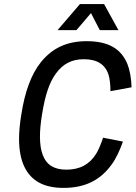

<svg xmlns="http://www.w3.org/2000/svg" viewBox="-20 -909 662 937"><path d="M261 -762H353L424 -845L467 -762H558L488 -889H370ZM290 8C394 8 469 -29 524 -105C546 -134 564 -174 580 -218L483 -237C474 -209 460 -175 449 -158C417 -107 370 -81 304 -81C247 -81 208 -102 189 -152C180 -175 175 -204 175 -242C175 -272 178 -307 185 -350C200 -444 221 -507 252 -549C287 -598 331 -620 389 -620C455 -620 494 -594 510 -543C516 -525 519 -493 519 -464L622 -483C621 -526 613 -569 602 -596C571 -672 508 -708 403 -708C306 -708 235 -674 180 -606C133 -548 101 -461 84 -350C77 -307 73 -267 73 -232C73 -176 82 -130 99 -95C132 -27 193 8 290 8Z"/></svg>

Font: Arthouse Owned Medium
Style: Italic
Weight: 500
Italic angle: -10°
Designer: Jeremy Tribby
Foundry: Tribby Type
Version: Version 1.000;PS 001.000;hotconv 1.0.88;makeotf.lib2.5.64775